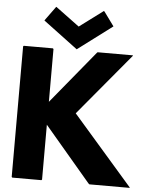

<svg xmlns="http://www.w3.org/2000/svg" viewBox="-68 -1140 982 1203"><g transform="rotate(5 423.5 -538.0)"><path d="M794 5 416 -429 742 -820 740 -822H519L514 -817L242 -486V-818L238 -822H55L51 -818V3L55 7H238L242 3V-342L534 2L540 7H792ZM604 -992 540 -1080 536 -1083 387 -972 237 -1083 234 -1080 170 -992 173 -989 387 -829 600 -989ZM514 -821V-822ZM535 -3 534 -4V-3Z"/></g></svg>

Font: Hussar Woodtype
Style: Bd
Weight: 900
Foundry: Cannot Into Space Fonts
Version: Version 1.07